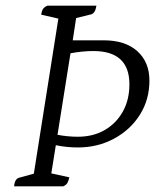

<svg xmlns="http://www.w3.org/2000/svg" viewBox="-20 -661 580 681"><path d="M30 0Q32 -27 49 -31L100 -45L187 -595L126 -609Q128 -622 132.5 -629Q137 -636 148 -641H322Q318 -614 303 -610L250 -597L238 -518H348Q424 -518 467 -479.5Q510 -441 510 -375Q510 -308 476.5 -254.5Q443 -201 385 -169.5Q327 -138 256 -138Q216 -138 178 -146L162 -46L226 -32Q223 -19 219 -12Q215 -5 204 0ZM311 -480Q273 -480 230 -472L184 -183Q198 -180 217.5 -178Q237 -176 256 -176Q310 -176 351 -199.5Q392 -223 415.5 -265Q439 -307 439 -362Q439 -480 311 -480Z"/></svg>

Font: Petrona Light
Style: Italic
Weight: 300
Italic angle: -9°
Designer: Ringo R. Seeber
Foundry: Ringo R. Seeber
Version: Version 2.001; ttfautohint (v1.8.3)